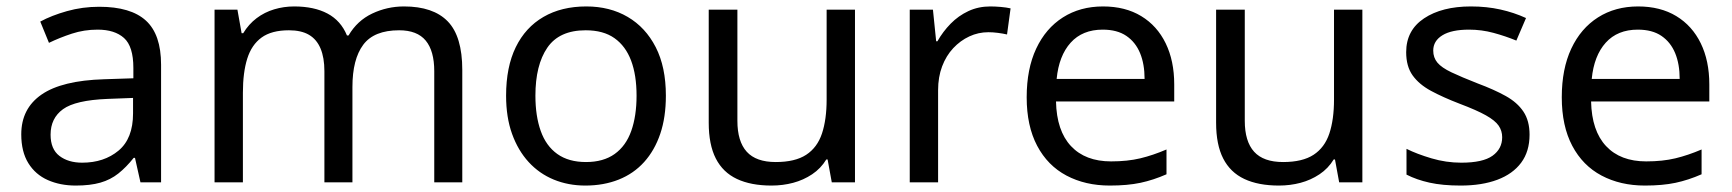

<svg xmlns="http://www.w3.org/2000/svg" viewBox="-20 -566 5377 596"><path d="M288 -545Q386 -545 433 -502Q480 -459 480 -365V0H416L399 -76H395Q372 -47 347.5 -27.5Q323 -8 291.5 1Q260 10 215 10Q167 10 128.5 -7Q90 -24 68 -59.5Q46 -95 46 -149Q46 -229 109 -272.5Q172 -316 303 -320L394 -323V-355Q394 -422 365 -448Q336 -474 283 -474Q241 -474 203 -461.5Q165 -449 132 -433L105 -499Q140 -518 188 -531.5Q236 -545 288 -545ZM314 -259Q214 -255 175.5 -227Q137 -199 137 -148Q137 -103 164.5 -82Q192 -61 235 -61Q303 -61 348 -98.5Q393 -136 393 -214V-262Z M1234 -546Q1325 -546 1370 -499.5Q1415 -453 1415 -349V0H1328V-345Q1328 -408 1301.5 -440Q1275 -472 1219 -472Q1141 -472 1107.5 -427Q1074 -382 1074 -296V0H987V-345Q987 -387 975 -415.5Q963 -444 939 -458Q915 -472 877 -472Q823 -472 792 -449.5Q761 -427 747.5 -384Q734 -341 734 -278V0H646V-536H717L730 -463H735Q752 -491 776.5 -509.5Q801 -528 831 -537Q861 -546 893 -546Q955 -546 996.5 -524Q1038 -502 1057 -456H1062Q1089 -502 1135.5 -524Q1182 -546 1234 -546Z M2047 -269Q2047 -202 2029.5 -150.5Q2012 -99 1979.5 -63Q1947 -27 1900.5 -8.5Q1854 10 1797 10Q1744 10 1699 -8.5Q1654 -27 1621 -63Q1588 -99 1569.5 -150.5Q1551 -202 1551 -269Q1551 -358 1581 -419.5Q1611 -481 1667 -513.5Q1723 -546 1800 -546Q1873 -546 1928.5 -513.5Q1984 -481 2015.5 -419.5Q2047 -358 2047 -269ZM1642 -269Q1642 -206 1658.5 -159.5Q1675 -113 1710 -88Q1745 -63 1799 -63Q1853 -63 1888 -88Q1923 -113 1939.5 -159.5Q1956 -206 1956 -269Q1956 -333 1939 -378Q1922 -423 1887.5 -447.5Q1853 -472 1798 -472Q1716 -472 1679 -418Q1642 -364 1642 -269Z M2634 -536V0H2562L2549 -71H2545Q2528 -43 2501 -25Q2474 -7 2442 1.5Q2410 10 2375 10Q2311 10 2267.5 -10.5Q2224 -31 2202 -74Q2180 -117 2180 -185V-536H2269V-191Q2269 -127 2298 -95Q2327 -63 2388 -63Q2448 -63 2482.5 -85.5Q2517 -108 2531.5 -151.5Q2546 -195 2546 -257V-536Z M3054 -546Q3069 -546 3086.5 -544.5Q3104 -543 3117 -540L3106 -459Q3093 -462 3077.5 -464Q3062 -466 3048 -466Q3017 -466 2989 -453Q2961 -440 2939 -416.5Q2917 -393 2904.5 -360Q2892 -327 2892 -286V0H2804V-536H2876L2886 -438H2890Q2907 -468 2931 -492.5Q2955 -517 2986 -531.5Q3017 -546 3054 -546Z M3404 -546Q3473 -546 3522.5 -516Q3572 -486 3598.5 -431.5Q3625 -377 3625 -304V-251H3258Q3260 -160 3304.5 -112.5Q3349 -65 3429 -65Q3480 -65 3519.5 -74.5Q3559 -84 3601 -102V-25Q3560 -7 3520 1.5Q3480 10 3425 10Q3349 10 3290.5 -21Q3232 -52 3199.5 -113.5Q3167 -175 3167 -264Q3167 -352 3196.5 -415Q3226 -478 3279.5 -512Q3333 -546 3404 -546ZM3403 -474Q3340 -474 3303.5 -433.5Q3267 -393 3260 -321H3533Q3533 -367 3519 -401Q3505 -435 3476.5 -454.5Q3448 -474 3403 -474Z M4209 -536V0H4137L4124 -71H4120Q4103 -43 4076 -25Q4049 -7 4017 1.5Q3985 10 3950 10Q3886 10 3842.5 -10.5Q3799 -31 3777 -74Q3755 -117 3755 -185V-536H3844V-191Q3844 -127 3873 -95Q3902 -63 3963 -63Q4023 -63 4057.5 -85.5Q4092 -108 4106.5 -151.5Q4121 -195 4121 -257V-536Z M4728 -148Q4728 -96 4702 -61Q4676 -26 4628 -8Q4580 10 4514 10Q4458 10 4417.5 1Q4377 -8 4346 -24V-104Q4378 -88 4423.5 -74.5Q4469 -61 4516 -61Q4583 -61 4613 -82.5Q4643 -104 4643 -140Q4643 -160 4632 -176Q4621 -192 4592.5 -208Q4564 -224 4511 -244Q4459 -264 4422 -284Q4385 -304 4365 -332Q4345 -360 4345 -404Q4345 -472 4400.5 -509Q4456 -546 4546 -546Q4595 -546 4637.5 -536.5Q4680 -527 4717 -510L4687 -440Q4653 -454 4616 -464Q4579 -474 4540 -474Q4486 -474 4457.5 -456.5Q4429 -439 4429 -409Q4429 -387 4442 -371.5Q4455 -356 4485.5 -341.5Q4516 -327 4567 -307Q4618 -288 4654 -268Q4690 -248 4709 -219.5Q4728 -191 4728 -148Z M5065 -546Q5134 -546 5183.5 -516Q5233 -486 5259.5 -431.5Q5286 -377 5286 -304V-251H4919Q4921 -160 4965.5 -112.5Q5010 -65 5090 -65Q5141 -65 5180.5 -74.5Q5220 -84 5262 -102V-25Q5221 -7 5181 1.5Q5141 10 5086 10Q5010 10 4951.5 -21Q4893 -52 4860.5 -113.5Q4828 -175 4828 -264Q4828 -352 4857.5 -415Q4887 -478 4940.5 -512Q4994 -546 5065 -546ZM5064 -474Q5001 -474 4964.5 -433.5Q4928 -393 4921 -321H5194Q5194 -367 5180 -401Q5166 -435 5137.5 -454.5Q5109 -474 5064 -474Z"/></svg>

Font: Noto Sans Hebrew
Style: Regular
Weight: 400
Designer: Monotype Design Team
Foundry: Monotype Imaging Inc.
Version: Version 2.003